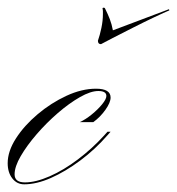

<svg xmlns="http://www.w3.org/2000/svg" viewBox="-54 -473 461 500"><path d="M9 7Q-10 7 -22 -8.5Q-34 -24 -34 -48Q-34 -79 -12.5 -112.5Q9 -146 44 -175.5Q79 -205 119 -223.5Q159 -242 196 -242Q234 -242 234 -219Q234 -206 220.5 -187Q207 -168 189 -155H154Q169 -162 185 -175Q201 -188 212 -201.5Q223 -215 223 -223Q223 -236 202 -236Q182 -236 154 -220Q126 -204 96.5 -178.5Q67 -153 41.5 -123.5Q16 -94 0 -66.5Q-16 -39 -16 -19Q-16 2 11 2Q39 2 75.5 -14Q112 -30 149 -58Q186 -86 217 -120L226 -130H234L227 -122Q194 -84 155 -55Q116 -26 78.5 -9.5Q41 7 9 7ZM386 -449 387 -446Q375 -441 348.5 -428.5Q322 -416 292.5 -401Q263 -386 239.5 -374Q216 -362 209 -358Q201 -358 201 -367Q206 -381 210 -400Q214 -419 214 -436Q214 -440 214 -443.5Q214 -447 213 -451Q213 -453 216 -453Q219 -453 220 -450Q227 -436 232 -423Q237 -410 240 -394Z"/></svg>

Font: Ballet 72pt
Style: Regular
Weight: 400
Designer: Maximiliano R. Sproviero
Foundry: Omnibus-Type
Version: Version 1.100; ttfautohint (v1.8.3)